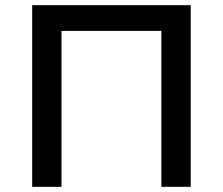

<svg xmlns="http://www.w3.org/2000/svg" viewBox="-20 -720 859 740"><path d="M104 0V-700H715V0H602V-601H217V0Z"/></svg>

Font: Argentum Sans
Style: Regular
Weight: 400
Designer: Julieta Ulanovsky, Owen Earl, Chris M. Simpson, Rasmus Andersson, Cristiano Sobral
Foundry: The Argentum Sans Project Authors
Version: Version 3.135; ttfautohint (v1.8.4.7-5d5b-dirty)